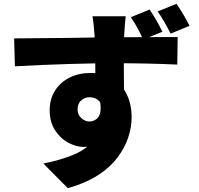

<svg xmlns="http://www.w3.org/2000/svg" viewBox="-20 -883 1040 1005"><path d="M632 -729 630 -699Q628 -645 628 -568L629 -406Q630 -380 630 -342L479 -387V-442V-513Q479 -638 475 -698Q469 -775 464 -798H638Q635 -776 634 -758.5Q633 -741 632 -729ZM279 -684 370 -685Q514 -688 591 -688Q778 -688 836 -689H910L908 -545Q752 -552 586 -552Q358 -552 58 -536L54 -682Q113 -682 279 -684ZM418 -114Q379 -114 337.5 -136Q296 -158 268 -201.5Q240 -245 240 -306Q240 -364 267.5 -408Q295 -452 343.5 -476.5Q392 -501 454 -501Q521 -501 569.5 -471.5Q618 -442 643.5 -389Q669 -336 669 -268Q669 -217 651 -163Q633 -109 596 -60Q511 53 335 102L207 -27Q302 -46 369.5 -75Q437 -104 478 -157.5Q519 -211 519 -296Q519 -333 499.5 -353.5Q480 -374 449 -374Q424 -374 405 -357.5Q386 -341 386 -309Q386 -283 405.5 -265Q425 -247 449 -247Q469 -247 486 -261Q507 -278 507 -319Q507 -354 490 -407L605 -383Q605 -248 559 -181Q513 -114 418 -114ZM830 -717 730 -676Q727 -682 708 -720Q689 -758 665 -793L763 -833Q801 -777 830 -717ZM972 -748 873 -707Q837 -779 805 -823L904 -863Q947 -799 972 -748Z"/></svg>

Font: Merged Yaku Han JP Black
Style: Regular
Weight: 900
Designer: Ryoko NISHIZUKA 西塚涼子 (kana, bopomofo & ideographs); Paul D. Hunt (Latin, Greek & Cyrillic); Sandoll Communications 산돌커뮤니
Foundry: Adobe
Version: Version 2.004